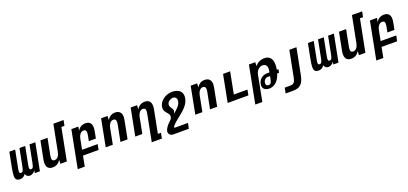

<svg xmlns="http://www.w3.org/2000/svg" viewBox="45 -2095 7737 3638"><g transform="rotate(-20 3913.5 -276.0)"><path d="M98.1 13.2C146 13.2 182.1 -4.9 214.8 -54.7C214.8 -34.2 225.6 -18.1 239.3 -6.8C253.9 5.4 273.4 13.2 296.9 13.2C341.3 13.2 384.8 -15.6 408.2 -56.6L397 0H501L607.4 -546.9H490.2L421.9 -195.8C414.1 -155.3 406.7 -129.4 397 -113.8C387.2 -98.1 375.5 -93.8 359.9 -93.8C340.8 -93.8 333 -100.6 329.1 -114.7C327.6 -119.6 327.1 -126 327.1 -132.8C327.1 -148.4 329.6 -168.9 335 -195.8L403.3 -546.9H287.6L219.2 -195.8C211.4 -155.8 204.1 -130.9 193.8 -114.7C183.6 -98.6 171.9 -93.8 155.3 -93.8C139.2 -93.8 130.4 -98.1 126 -113.8C124.5 -118.7 124 -125 124 -131.3C124 -147 127 -167.5 132.3 -195.8L200.7 -546.9H83.5L23.4 -238.8C10.7 -174.3 4.9 -124 4.9 -86.4C4.9 -64.9 6.8 -47.9 11.2 -35.6C22.5 -3.4 52.7 13.2 98.1 13.2Z M757.3 14.2C828.1 14.2 884.3 -19.5 916.5 -81.1L915 0H1043.9L1170.4 -649.9H1232.9L1254.4 -759.8H1048.8L946.3 -232.9C929.7 -147.9 890.1 -103 835.9 -103C800.3 -103 782.7 -122.1 782.7 -162.6C782.7 -176.3 784.7 -193.4 788.6 -212.9L853.5 -546.9H710.4L641.1 -190.9C635.7 -163.6 632.8 -138.7 632.8 -116.2C632.8 -29.8 676.3 14.2 757.3 14.2Z M1188 208H1329.6L1369.6 0H1684.1L1705.6 -109.9H1391.1L1430.7 -313C1446.8 -395.5 1486.3 -443.8 1542 -443.8C1577.1 -443.8 1595.2 -424.8 1595.2 -383.3C1595.2 -369.6 1593.3 -353 1589.4 -333L1567.4 -219.7H1709.5L1735.8 -355C1741.2 -382.8 1744.1 -407.2 1744.1 -429.7C1744.1 -516.6 1700.7 -560.1 1620.1 -560.1C1549.3 -560.1 1493.2 -526.4 1460 -464.8L1476.1 -546.9H1334Z M1828.1 0H1971.2L2030.3 -307.1C2047.4 -394.5 2086.4 -442.9 2141.1 -442.9C2175.8 -442.9 2195.3 -423.8 2195.3 -380.9C2195.3 -369.1 2193.8 -350.1 2190.4 -333L2125.5 0H2268.6L2337.4 -355.5C2343.3 -386.2 2346.2 -410.2 2346.2 -430.7C2346.2 -512.7 2298.3 -560.1 2218.3 -560.1C2147.5 -560.1 2092.3 -523.4 2061.5 -464.8L2063 -546.9H1934.1Z M2680.7 208H2885.3L2906.2 98.1H2843.8L2932.1 -355C2937.5 -382.8 2940.4 -407.2 2940.4 -429.7C2940.4 -516.6 2897 -560.1 2816.4 -560.1C2745.6 -560.1 2689.5 -526.4 2656.2 -464.8L2658.2 -546.9H2530.3L2423.8 0H2565.9L2627 -313C2643.1 -395.5 2682.6 -443.8 2738.3 -443.8C2773.4 -443.8 2791.5 -424.8 2791.5 -383.3C2791.5 -369.6 2789.6 -353 2785.6 -333Z M3114.3 208H3428.7L3450.2 98.1H3191.4C3180.2 98.1 3174.8 94.7 3174.8 88.4C3174.8 78.6 3186.5 60.5 3208 38.1C3226.6 19 3251 -2.4 3285.6 -30.3C3366.2 -94.7 3430.2 -146.5 3474.6 -195.3C3520.5 -245.6 3549.3 -297.4 3560.5 -356.4C3563.5 -371.6 3564.9 -386.2 3564.9 -399.9C3564.9 -444.3 3550.3 -480 3523.9 -506.3C3488.8 -541 3433.1 -559.1 3368.2 -559.1C3344.2 -559.1 3324.7 -556.6 3304.2 -552.2C3264.6 -543.5 3224.6 -526.4 3190.9 -502.4C3158.7 -479.5 3130.9 -449.2 3113.3 -416C3099.6 -390.1 3090.3 -359.4 3090.3 -329.1C3090.3 -319.3 3091.3 -311.5 3092.8 -304.2C3099.6 -270.5 3114.7 -249.5 3135.7 -225.6C3144.5 -215.8 3157.2 -201.2 3162.1 -194.8C3174.3 -179.2 3184.6 -161.1 3184.6 -137.7C3184.6 -132.3 3184.1 -125.5 3182.6 -119.1C3175.3 -85.4 3160.2 -69.3 3138.7 -49.8C3113.3 -26.9 3089.4 -4.4 3064.9 29.8C3042 62 3030.8 88.9 3026.4 108.4C3024.9 114.3 3024.4 121.1 3024.4 126.5C3024.4 146 3031.2 163.1 3043 177.2C3058.1 195.8 3082.5 208 3114.3 208ZM3260.3 -152.3C3274.9 -176.3 3280.8 -194.8 3280.8 -212.4C3280.8 -217.3 3280.3 -221.2 3278.8 -226.6C3273.9 -244.6 3263.7 -260.3 3252.4 -275.9C3247.1 -282.7 3242.7 -289.1 3236.8 -300.3C3230.5 -312.5 3225.6 -324.2 3225.6 -344.7C3225.6 -351.1 3226.1 -356.9 3227.5 -363.8C3233.4 -389.2 3252.4 -409.2 3272.5 -422.9C3292.5 -436.5 3319.8 -447.8 3345.2 -447.8C3371.6 -447.8 3393.6 -435.5 3405.8 -417.5C3413.1 -406.7 3418 -393.1 3418 -371.6C3418 -364.7 3417.5 -359.4 3416 -351.6C3412.6 -333 3409.2 -319.3 3397.9 -298.3C3387.2 -278.8 3377.4 -264.6 3353.5 -239.3C3331.1 -215.3 3301.3 -188 3260.3 -152.3Z M3634.3 0H3777.3L3836.4 -307.1C3853.5 -394.5 3892.6 -442.9 3947.3 -442.9C3981.9 -442.9 4001.5 -423.8 4001.5 -380.9C4001.5 -369.1 4000 -350.1 3996.6 -333L3931.6 0H4074.7L4143.6 -355.5C4149.4 -386.2 4152.3 -410.2 4152.3 -430.7C4152.3 -512.7 4104.5 -560.1 4024.4 -560.1C3953.6 -560.1 3898.4 -523.4 3867.7 -464.8L3869.1 -546.9H3740.2Z M4287.1 0H4705.1L4726.1 -109.9H4451.2L4536.1 -546.9H4393.1Z M4768.6 208H4910.2L5011.2 -313C5018.6 -351.6 5039.6 -386.7 5065.4 -409.7C5086.9 -428.7 5116.2 -443.8 5151.9 -443.8C5195.3 -443.8 5223.6 -421.4 5233.4 -387.7C5236.8 -376 5238.3 -363.3 5238.3 -348.1C5238.3 -323.7 5234.4 -297.9 5229.5 -272.9H5179.7C5139.6 -272.9 5100.1 -261.2 5067.4 -236.8C5034.2 -212.4 5007.3 -175.3 4998 -124C4996.1 -113.3 4995.1 -103 4995.1 -93.3C4995.1 -64.5 5003.9 -40.5 5020 -22.9C5040.5 -0.5 5074.7 14.2 5122.6 14.2C5165 14.2 5210.4 2.4 5252.4 -30.8C5294.4 -64 5333 -117.7 5358.9 -203.1H5396.5L5410.2 -272.9H5376.5C5383.8 -309.6 5387.2 -340.8 5387.2 -371.6C5387.2 -397.5 5384.8 -423.3 5379.4 -444.8C5368.7 -487.3 5347.2 -516.1 5320.3 -534.2C5293.5 -552.2 5259.3 -560.1 5226.1 -560.1C5190.9 -560.1 5152.8 -551.3 5119.6 -535.2C5085.9 -519 5056.6 -494.6 5040.5 -464.8L5042.5 -546.9H4914.6ZM5135.3 -52.2C5111.3 -52.2 5096.2 -60.5 5087.9 -73.7C5082.5 -82.5 5080.1 -92.3 5080.1 -105C5080.1 -110.4 5080.6 -117.2 5082 -124C5087.4 -150.4 5099.1 -169.4 5115.7 -183.6C5129.4 -195.3 5145.5 -203.1 5166 -203.1H5215.8L5212.9 -188.5C5202.6 -136.7 5195.8 -103.5 5184.6 -82C5172.9 -59.6 5157.2 -52.2 5135.3 -52.2Z M5380.4 207H5534.7C5603 207 5653.8 191.4 5691.4 154.8C5730 117.7 5754.4 59.6 5770 -21L5872.6 -546.9H5729.5L5627 -21C5618.7 22 5606.9 51.8 5589.4 70.3C5571.8 88.9 5547.9 97.2 5516.1 97.2H5401.9Z M6118.7 13.2C6166.5 13.2 6202.6 -4.9 6235.4 -54.7C6235.4 -34.2 6246.1 -18.1 6259.8 -6.8C6274.4 5.4 6293.9 13.2 6317.4 13.2C6361.8 13.2 6405.3 -15.6 6428.7 -56.6L6417.5 0H6521.5L6627.9 -546.9H6510.7L6442.4 -195.8C6434.6 -155.3 6427.2 -129.4 6417.5 -113.8C6407.7 -98.1 6396 -93.8 6380.4 -93.8C6361.3 -93.8 6353.5 -100.6 6349.6 -114.7C6348.1 -119.6 6347.7 -126 6347.7 -132.8C6347.7 -148.4 6350.1 -168.9 6355.5 -195.8L6423.8 -546.9H6308.1L6239.7 -195.8C6231.9 -155.8 6224.6 -130.9 6214.4 -114.7C6204.1 -98.6 6192.4 -93.8 6175.8 -93.8C6159.7 -93.8 6150.9 -98.1 6146.5 -113.8C6145 -118.7 6144.5 -125 6144.5 -131.3C6144.5 -147 6147.5 -167.5 6152.8 -195.8L6221.2 -546.9H6104L6043.9 -238.8C6031.2 -174.3 6025.4 -124 6025.4 -86.4C6025.4 -64.9 6027.3 -47.9 6031.7 -35.6C6043 -3.4 6073.2 13.2 6118.7 13.2Z M6777.8 14.2C6848.6 14.2 6904.8 -19.5 6937 -81.1L6935.5 0H7064.5L7190.9 -649.9H7253.4L7274.9 -759.8H7069.3L6966.8 -232.9C6950.2 -147.9 6910.6 -103 6856.4 -103C6820.8 -103 6803.2 -122.1 6803.2 -162.6C6803.2 -176.3 6805.2 -193.4 6809.1 -212.9L6874 -546.9H6731L6661.6 -190.9C6656.2 -163.6 6653.3 -138.7 6653.3 -116.2C6653.3 -29.8 6696.8 14.2 6777.8 14.2Z M7208.5 208H7350.1L7390.1 0H7704.6L7726.1 -109.9H7411.6L7451.2 -313C7467.3 -395.5 7506.8 -443.8 7562.5 -443.8C7597.7 -443.8 7615.7 -424.8 7615.7 -383.3C7615.7 -369.6 7613.8 -353 7609.9 -333L7587.9 -219.7H7730L7756.3 -355C7761.7 -382.8 7764.6 -407.2 7764.6 -429.7C7764.6 -516.6 7721.2 -560.1 7640.6 -560.1C7569.8 -560.1 7513.7 -526.4 7480.5 -464.8L7496.6 -546.9H7354.5Z"/></g></svg>

Font: Hack
Style: Bold Oblique
Weight: 700
Italic angle: -12°
Monospace: yes
Designer: Christopher Simpkins
Foundry: Christopher Simpkins
Version: Version 2.010